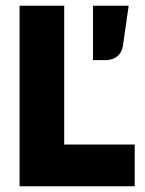

<svg xmlns="http://www.w3.org/2000/svg" viewBox="-20 -647 504 667"><path d="M448 0H48V-627H203V-145H448ZM407 -488Q404 -465.1 387.7 -451.6Q371.3 -438 346 -438H303V-627H427Z"/></svg>

Font: Blinker
Style: Regular
Weight: 400
Designer: Juergen Huber
Foundry: supertype
Version: 1.017